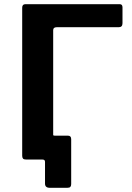

<svg xmlns="http://www.w3.org/2000/svg" viewBox="-20 -762 631 917"><path d="M218 135Q195 135 195 115V11Q195 0 183 0H123L230 -126Q230 -114 242 -114H305Q320 -114 320 -97V117Q320 126 316 130.5Q312 135 301 135ZM86 -725Q86 -742 101 -742H552Q565 -742 565 -727V-651Q565 -632 547 -632H251Q234 -632 234 -618V-19Q234 0 212 0H105Q94 0 90 -4.5Q86 -9 86 -18Z"/></svg>

Font: Libre Franklin SemiBold
Style: Regular
Weight: 600
Designer: Pablo Impallari, Rodrigo Fuenzalida, Nhung Nguyen
Foundry: Impallari Type
Version: Version 3.000